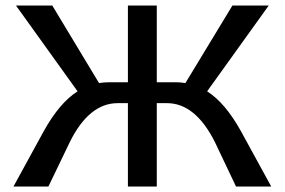

<svg xmlns="http://www.w3.org/2000/svg" viewBox="-20 -678 1035 698"><path d="M856 -201 966 0H838L761 -162Q690 -303 587 -303H550V0H445V-303H408Q304 -303 234 -162L156 0H29L139 -201Q196 -304 262 -346L38 -658H170L340 -376Q358 -379 377 -379H445V-658H550V-379H618Q636 -379 654 -376L825 -658H957L733 -346Q799 -304 856 -201Z"/></svg>

Font: EauTest Semibold
Style: Regular
Weight: 600
Designer: Christian Thalmann (Catharsis Fonts)
Version: Version 0.001;PS 000.001;hotconv 1.0.88;makeotf.lib2.5.64775